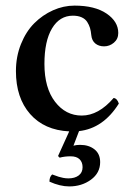

<svg xmlns="http://www.w3.org/2000/svg" viewBox="-20 -461 477 688"><path d="M193.8 104 188 98.1 228 9.8Q138.7 5.4 87.9 -52.5Q37.1 -110.4 37.1 -206.1Q37.1 -258.3 55.2 -303.2Q73.2 -348.1 102.8 -377.7Q132.3 -407.2 169.9 -424.1Q207.5 -440.9 247.1 -440.9Q319.8 -440.9 361.8 -412.4Q403.8 -383.8 403.8 -342.8Q403.8 -321.3 388.2 -308.1Q372.6 -294.9 353 -294.9Q334 -294.9 321.5 -305.2Q309.1 -315.4 307.1 -335Q305.7 -350.1 302.5 -360.8Q299.3 -371.6 292.5 -382.3Q285.6 -393.1 272.7 -398.9Q259.8 -404.8 241.2 -404.8Q193.8 -404.8 166.5 -359.4Q139.2 -314 139.2 -231.9Q139.2 -146 177.2 -96.4Q215.3 -46.9 272.9 -46.9Q333 -46.9 387.2 -109.9Q399.9 -108.4 405.8 -89.8Q350.1 -1 263.2 8.8L243.2 61Q253.4 58.1 267.1 58.1Q298.3 58.1 318.6 74.2Q338.9 90.3 338.9 120.1Q338.9 158.7 305.9 182.9Q272.9 207 228 207Q195.3 207 157.2 189.9Q157.2 172.4 167 164.1Q184.1 170.4 190.4 172.4Q196.8 174.3 206.1 176.3Q215.3 178.2 225.1 178.2Q248 178.2 262 167.7Q275.9 157.2 275.9 138.2Q275.9 120.1 265.1 109.6Q254.4 99.1 232.9 99.1Q211.4 99.1 193.8 104Z"/></svg>

Font: Common Serif Medium
Style: Regular
Weight: 500
Designer: Philipp H. Poll, Khaled Hosny
Foundry: Stefan Peev, Context Ltd.
Version: Version 1.026